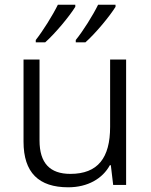

<svg xmlns="http://www.w3.org/2000/svg" viewBox="-20 -786 643 816"><path d="M471 -757V-766H397C375 -721 333 -654 302 -616V-606H343C387 -645 447 -718 471 -757ZM300 -757V-766H226C204 -721 162 -654 132 -616V-606H172C216 -645 276 -718 300 -757ZM516 -533H448V-247C448 -115 396 -47 279 -47C192 -47 148 -93 148 -189V-533H80V-184C80 -52 145 10 270 10C353 10 416 -27 447 -84H451L461 0H516Z"/></svg>

Font: Noto Sans Thaana Light
Style: Regular
Weight: 300
Designer: David Williams
Foundry: Google Inc.
Version: Version 3.001